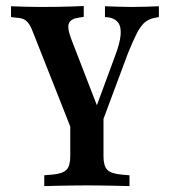

<svg xmlns="http://www.w3.org/2000/svg" viewBox="-20 -437 569 643"><path d="M271 183.9Q244.4 183.9 221 184.3Q197.6 184.7 175 185.1Q152.4 185.5 128.2 186.3V150L156.5 147.6Q190.3 144.4 202.8 131.5Q215.3 118.5 215.3 86.3V-142.7L289.5 0L326.6 -88.7V86.3Q326.6 118.5 339.1 131.5Q351.6 144.4 386.3 147.6L413.7 150V186.3Q389.5 185.5 367.3 185.1Q345.2 184.7 321.8 184.3Q298.4 183.9 271 183.9ZM241.9 54 92.7 -323.4Q85.5 -343.5 78.6 -354.4Q71.8 -365.3 62.5 -371Q53.2 -376.6 37.1 -377.4L16.9 -379.8V-416.1Q37.1 -415.3 63.7 -414.5Q90.3 -413.7 113.7 -413.7H118.5H117.7Q142.7 -413.7 170.2 -414.1Q197.6 -414.5 221.4 -415.3Q245.2 -416.1 260.5 -416.9V-380.6L246 -378.2Q218.5 -375 211.3 -360.1Q204 -345.2 218.5 -306.5L313.7 -60.5L293.5 -54.8L363.7 -245.2Q381.5 -291.1 383.9 -319.4Q386.3 -347.6 375.4 -361.7Q364.5 -375.8 342.7 -379L331.5 -379.8V-416.1Q355.6 -415.3 378.2 -414.5Q400.8 -413.7 421.8 -413.7Q446.8 -413.7 469 -414.5Q491.1 -415.3 512.1 -416.1V-379.8L499.2 -377.4Q480.6 -374.2 466.5 -363.3Q452.4 -352.4 439.5 -327.8Q426.6 -303.2 408.9 -259.7L291.9 54Z"/></svg>

Font: Playfair 9pt
Style: Bold
Weight: 700
Designer: Claus Eggers Sørensen
Foundry: Claus Eggers Sørensen
Version: Version 2.203